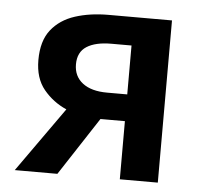

<svg xmlns="http://www.w3.org/2000/svg" viewBox="-42 -535 614 579"><g transform="rotate(5 265.0 -245.5)"><path d="M341 0V-176H269H267L152 0H23L162 -196Q121 -214 93 -248Q65 -282 65 -337Q65 -395 91.5 -428.5Q118 -462 163 -476.5Q208 -491 264 -491H456V0ZM280 -257H341V-405H280Q232 -405 205.5 -388Q179 -371 179 -334Q179 -298 205.5 -277.5Q232 -257 280 -257Z"/></g></svg>

Font: Source Sans Pro SemiBold
Style: Regular
Weight: 600
Designer: Paul D. Hunt
Foundry: Adobe Systems Incorporated
Version: Version 2.045;hotconv 1.0.109;makeotfexe 2.5.65596